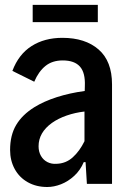

<svg xmlns="http://www.w3.org/2000/svg" viewBox="-20 -747 530 780"><path d="M435.1 -404.3V0H333L327.6 -88.4H320.3Q306.2 -55.2 281.5 -32.5Q256.8 -9.8 228 1.5Q199.2 12.7 171.9 12.7Q127.4 12.7 93 -6.6Q58.6 -25.9 39.8 -60.3Q21 -94.7 21 -137.7Q21 -197.8 45.7 -239.3Q70.3 -280.8 119.6 -311.5Q158.2 -335.4 210.7 -352.3Q263.2 -369.1 324.2 -377.4L324.7 -397Q327.1 -451.2 304.9 -476.3Q282.7 -501.5 234.9 -501.5Q192.4 -501.5 164.6 -479Q136.7 -456.5 119.1 -415L30.3 -459Q55.7 -526.4 108.2 -559.8Q160.6 -593.3 233.4 -593.3Q326.2 -593.3 380.6 -545.9Q435.1 -498.5 435.1 -404.3ZM323.2 -173.3V-293.9Q285.2 -289.6 250.7 -277.6Q216.3 -265.6 190.9 -247.6Q136.7 -208.5 136.7 -152.8Q136.7 -130.4 146.5 -113.5Q156.2 -96.7 172.9 -88.4Q189.5 -80.1 209 -81.5Q247.6 -82.5 275.6 -107.9Q303.7 -133.3 323.2 -173.3ZM112.8 -727.1H377.4V-657.2H112.8Z"/></svg>

Font: Decalotype Medium
Style: Regular
Weight: 500
Designer: Alfredo Marco Pradil
Foundry: Alfredo Marco Pradil
Version: Version 1.0